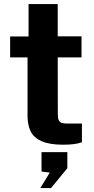

<svg xmlns="http://www.w3.org/2000/svg" viewBox="-20 -709 464 948"><path d="M265 -425.5 265.5 -143.5Q265.5 -124 270.5 -114.5Q275.5 -105 285.2 -102Q295 -99 313 -99H384.5V-7Q354.5 5.5 291.5 5.5Q224 5.5 185.5 -11.8Q147 -29 131.5 -60.2Q116 -91.5 116 -137V-425.5H30V-529H121V-689H265V-529.5H382.5V-425.5ZM226 143 185 138V42H312.5V121.5L232 219.5H179Z"/></svg>

Font: 1883 Sans
Style: Bold
Weight: 700
Designer: 1883 Sans project is a fork of Public Sans.
Version: Version 1.009